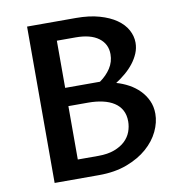

<svg xmlns="http://www.w3.org/2000/svg" viewBox="-80 -790 819 865"><g transform="rotate(-10 329.0 -357.5)"><path d="M452.1 -395.5Q481.4 -387.2 508.3 -372.6Q535.2 -357.9 555.9 -336.9Q576.7 -315.9 589.1 -288.8Q601.6 -261.7 601.6 -228.5Q601.6 -189 582.3 -148.4Q563 -107.9 525.4 -75Q487.8 -42 432.1 -21Q376.5 0 303.7 0H100.6V-715.3H323.7Q385.3 -715.3 431.2 -702.1Q477.1 -689 507.8 -667.5Q538.6 -646 554 -617.7Q569.3 -589.4 569.3 -559.6Q569.3 -534.2 559.6 -511Q549.8 -487.8 533.7 -467Q517.6 -446.3 496.3 -428.2Q475.1 -410.2 452.1 -395.5ZM221.7 -85.9H315.4Q358.9 -85.9 389.4 -97.4Q419.9 -108.9 439 -127.2Q458 -145.5 466.6 -168.7Q475.1 -191.9 475.1 -215.8Q475.1 -245.6 463.4 -267.1Q451.7 -288.6 430.2 -302.5Q408.7 -316.4 378.9 -323.2Q349.1 -330.1 313 -330.1H221.7ZM380.9 -413.6Q411.6 -435.1 430.4 -463.9Q449.2 -492.7 449.2 -527.8Q449.2 -574.7 412.4 -602.1Q375.5 -629.4 307.6 -629.4H221.7V-413.6Z"/></g></svg>

Font: Proza Libre
Style: Medium
Weight: 500
Designer: Jasper de Waard
Foundry: Jasper de Waard
Version: Version 1.000; ttfautohint (v1.4.1.8-43bc)